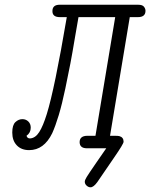

<svg xmlns="http://www.w3.org/2000/svg" viewBox="-20 -631 639 817"><path d="M32.2 -66.9Q32.2 -99.1 45.7 -111.6Q59.1 -124 75.2 -124Q90.3 -124 100.6 -114Q110.8 -104 110.8 -87.9Q110.8 -65.9 92.8 -53.2Q96.7 -41 108.9 -42Q130.9 -43.9 147 -69.1Q163.1 -94.2 179.2 -146Q212.4 -252.9 264.2 -558.1H234.9Q202.6 -558.1 203.1 -584Q203.1 -610.8 233.9 -610.8H567.9Q585.9 -610.8 592.5 -602.5Q599.1 -594.2 599.1 -585Q599.1 -558.1 566.9 -558.1H532.2L448.2 -53.2H466.8Q483.9 -53.2 487.8 -51.8Q505.9 -46.9 505.9 -27.8Q505.9 -19 465.8 39.1Q425.8 97.2 394 144Q377.9 166 365.2 166Q356.4 166 348.6 158.9Q340.8 151.9 340.8 142.1Q340.8 135.3 348.9 122.1Q356.9 108.9 389.2 62Q415 24.9 432.1 0H350.1Q319.3 0 318.8 -25.9Q318.8 -52.7 351.1 -53.2H386.2L470.2 -558.1H314Q313 -555.2 300 -477.5Q287.1 -399.9 279.5 -360.8Q272 -321.8 258.1 -254.9Q244.1 -188 230 -141.1Q215.8 -94.2 202.1 -64Q167 7.8 104 7.8Q70.8 7.8 51.5 -12.5Q32.2 -32.7 32.2 -66.9Z"/></svg>

Font: CMU Typewriter Text
Style: LightOblique
Weight: 200
Italic angle: -9.46001°
Version: Version 0.7.0